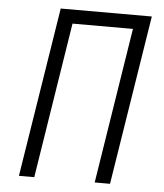

<svg xmlns="http://www.w3.org/2000/svg" viewBox="-52 -776 705 823"><g transform="rotate(5 300.0 -365.0)"><path d="M60 0 176 -730H568L452 0H386L492 -670H232L126 0Z"/></g></svg>

Font: JetBrains Mono NL ExtraLight
Style: Italic
Weight: 200
Italic angle: -9°
Monospace: yes
Designer: Philipp Nurullin, Konstantin Bulenkov
Foundry: JetBrains
Version: Version 2.305; ttfautohint (v1.8.4.7-5d5b)